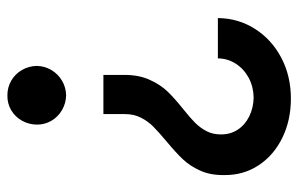

<svg xmlns="http://www.w3.org/2000/svg" viewBox="-158 -410 775 498"><g transform="rotate(-90 229.0 -160.5)"><path d="M194.3 -71.3Q172.9 -54.2 159.9 -41.3Q147 -28.3 138.4 -12Q129.9 4.4 129.9 24.4Q129.4 49.3 141.8 68.6Q154.3 87.9 176.5 98.9Q198.7 109.9 225.6 110.4Q253.4 109.9 276.4 97.7Q299.3 85.4 313 64.5Q326.7 43.5 327.1 17.6H431.6Q431.2 70.3 403.8 113.5Q376.5 156.7 329.1 181.9Q281.7 207 222.7 207Q166.5 207 121.1 184.8Q75.7 162.6 49.8 123.3Q23.9 84 24.4 34.2Q23.9 -1.5 35.9 -28.1Q47.9 -54.7 65.2 -73Q82.5 -91.3 111.3 -115.2Q136.2 -136.2 149.9 -149.7Q163.6 -163.1 173.1 -181.6Q182.6 -200.2 182.6 -223.6V-279.3H284.2V-224.6Q284.2 -187 271.5 -159.2Q258.8 -131.3 241.2 -113Q223.6 -94.7 194.3 -71.3ZM307.6 -452.1Q307.1 -431.6 296.9 -414.3Q286.6 -397 269.3 -386.7Q252 -376.5 231.4 -376Q210.4 -376.5 192.9 -386.7Q175.3 -397 165.3 -414.1Q155.3 -431.2 155.3 -451.2Q155.3 -472.2 165.3 -490.2Q175.3 -508.3 192.9 -518.6Q210.4 -528.8 231.4 -528.3Q252 -528.3 269.3 -518.3Q286.6 -508.3 296.9 -490.7Q307.1 -473.1 307.6 -452.1Z"/></g></svg>

Font: Reddit Sans Fudge SemiBold
Style: Regular
Weight: 600
Designer: Stephen Hutchings
Foundry: Reddit
Version: Version 1.011